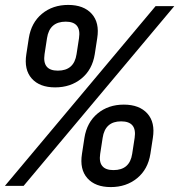

<svg xmlns="http://www.w3.org/2000/svg" viewBox="-50 -755 728 780"><path d="M174 -400Q111 -400 79 -436Q47 -472 57 -535L67 -600Q77 -663 120.5 -699Q164 -735 227 -735Q290 -735 322.5 -699Q355 -663 345 -600L335 -535Q325 -472 281 -436Q237 -400 174 -400ZM-30 0 582 -730H658L46 0ZM185 -468Q251 -468 261 -535L271 -600Q281 -667 217 -667Q151 -667 141 -600L131 -535Q121 -468 185 -468ZM400 5Q337 5 305 -31Q273 -67 283 -130L293 -195Q303 -258 346.5 -294Q390 -330 453 -330Q516 -330 548.5 -294Q581 -258 571 -195L561 -130Q551 -67 507 -31Q463 5 400 5ZM411 -64Q477 -64 487 -130L497 -195Q507 -262 442 -262Q377 -262 367 -195L357 -130Q347 -64 411 -64Z"/></svg>

Font: NKDuy Mono
Style: Italic
Weight: 400
Italic angle: -9°
Monospace: yes
Designer: NKDuy
Foundry: NKDuy
Version: Version 2.251; ttfautohint (v1.8.4.7-5d5b)